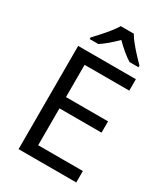

<svg xmlns="http://www.w3.org/2000/svg" viewBox="-226 -1047 1008 1150"><g transform="rotate(30 278.0 -472.0)"><path d="M496 0H97V-714H496V-635H187V-412H478V-334H187V-79H496ZM349 -944Q361 -922 383.5 -894.5Q406 -867 430.5 -840.5Q455 -814 474 -795V-784H412Q386 -800 358 -823.5Q330 -847 303 -874Q276 -847 249 -824Q222 -801 196 -784H136V-795Q155 -815 178.5 -841Q202 -867 224 -894.5Q246 -922 259 -944Z"/></g></svg>

Font: Noto Sans Adlam Unjoined
Style: Regular
Weight: 400
Designer: Mark Jamra, Neil Patel
Foundry: JamraPatel LLC
Version: Version 3.001